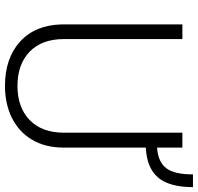

<svg xmlns="http://www.w3.org/2000/svg" viewBox="-32 -762 804 780"><g transform="rotate(90 370.0 -372.0)"><path d="M579.6 -710.9V-607.9Q638.2 -612.3 663.3 -645.3Q688.5 -678.2 688.5 -753.9H740.2Q740.2 -657.2 700.7 -611.6Q661.1 -565.9 579.6 -562.5V-225.6Q579.1 -153.8 547.9 -100.6Q516.6 -47.4 459.7 -18.8Q402.8 9.8 329.1 9.8Q216.8 9.8 149.2 -51.5Q81.5 -112.8 79.1 -221.2V-710.9H138.7V-230Q138.7 -140.1 189.9 -90.6Q241.2 -41 329.1 -41Q417 -41 468 -90.8Q519 -140.6 519 -229.5V-710.9Z"/></g></svg>

Font: RobotoInd Light
Style: Regular
Weight: 300
Designer: Google
Version: Version 2.001151; 2014